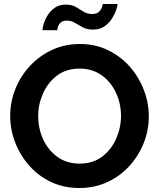

<svg xmlns="http://www.w3.org/2000/svg" viewBox="-20 -935 796 960"><path d="M377 5Q299 5 235.5 -25Q172 -55 126.5 -106.5Q81 -158 56 -222.5Q31 -287 31 -355Q31 -426 57 -490.5Q83 -555 130 -605.5Q177 -656 240.5 -685.5Q304 -715 380 -715Q457 -715 520.5 -684Q584 -653 629.5 -601Q675 -549 699.5 -484.5Q724 -420 724 -353Q724 -283 698 -218.5Q672 -154 625.5 -103.5Q579 -53 515.5 -24Q452 5 377 5ZM171 -355Q171 -293 195.5 -239Q220 -185 266.5 -151Q313 -117 378 -117Q445 -117 491 -152Q537 -187 561 -242Q585 -297 585 -355Q585 -417 560 -471Q535 -525 488.5 -558.5Q442 -592 378 -592Q311 -592 265 -557Q219 -522 195 -467.5Q171 -413 171 -355ZM445 -787Q415 -787 393.5 -798.5Q372 -810 354 -821Q336 -832 314 -832Q292 -832 281.5 -820.5Q271 -809 268.5 -797Q266 -785 266 -784H192Q192 -793 198 -814Q204 -835 217.5 -857.5Q231 -880 253.5 -896Q276 -912 309 -912Q339 -912 359.5 -900Q380 -888 398.5 -876.5Q417 -865 441 -865Q465 -865 476 -877Q487 -889 490.5 -901Q494 -913 494 -915H568Q568 -908 561.5 -887.5Q555 -867 541 -844Q527 -821 503.5 -804Q480 -787 445 -787Z"/></svg>

Font: Raleway
Style: Bold
Weight: 700
Designer: Matt McInerney, Pablo Impallari, Rodrigo Fuenzalida
Foundry: Matt McInerney, Pablo Impallari, Rodrigo Fuenzalida
Version: Version 4.026